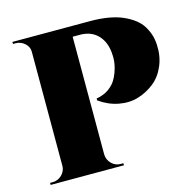

<svg xmlns="http://www.w3.org/2000/svg" viewBox="-103 -804 913 908"><g transform="rotate(-15 353.5 -350.0)"><path d="M35 -700H416Q465 -700 505 -693Q545 -686 574.5 -673Q604 -660 626.5 -643Q649 -626 662.5 -604.5Q676 -583 683.5 -559.5Q691 -536 692 -509Q695 -455 675.5 -408.5Q656 -362 620.5 -333.5Q585 -305 541 -291.5Q497 -278 446.5 -287.5Q396 -297 351 -329V-339Q351 -339 356 -339.5Q361 -340 369.5 -342.5Q378 -345 389 -349.5Q400 -354 412 -362.5Q424 -371 435 -383Q446 -395 455.5 -414.5Q465 -434 471 -457Q479 -488 477 -517Q475 -578 442 -614Q409 -650 352 -650H317V-73Q318 -47 336.5 -28.5Q355 -10 381 -10H394V0H35V-10H48Q65 -10 79.5 -18.5Q94 -27 103 -41.5Q112 -56 112 -73V-632Q112 -656 92.5 -673Q73 -690 48 -690H36Z"/></g></svg>

Font: Cinzel Decorative Black
Style: Regular
Weight: 900
Designer: Natanael Gama
Version: Version 1.001;PS 001.001;hotconv 1.0.56;makeotf.lib2.0.21325